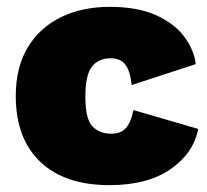

<svg xmlns="http://www.w3.org/2000/svg" viewBox="-20 -530 604 560"><path d="M300 -510Q381 -510 434.5 -486Q488 -462 517 -423.5Q546 -385 551 -343L364 -282Q360 -322 346 -341Q332 -360 303 -360Q267 -360 248 -335.5Q229 -311 229 -248Q229 -182 250 -161Q271 -140 304 -140Q334 -140 348.5 -158Q363 -176 369 -209L558 -154Q545 -84 478 -37Q411 10 299 10Q169 10 97.5 -58Q26 -126 26 -250Q26 -333 60.5 -391Q95 -449 157 -479.5Q219 -510 300 -510Z"/></svg>

Font: Prodigy Sans ExtraBold
Style: Regular
Weight: 800
Designer: Wei Huang
Foundry: Wei Huang
Version: Version 1.003; ttfautohint (v1.8.3)